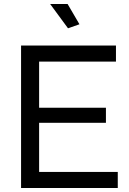

<svg xmlns="http://www.w3.org/2000/svg" viewBox="-20 -937 645 957"><path d="M567 -80V0H85V-710H558V-630H175V-400H508V-325H175V-80ZM230 -917H317L376 -816L319 -796Z"/></svg>

Font: Boldmen Medium
Style: Regular
Weight: 400
Designer: Matt McInerney, Pablo Impallari, Rodrigo Fuenzalida
Foundry: LIVING CONCEPT
Version: Version 1.000